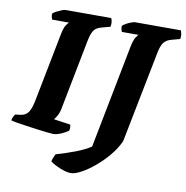

<svg xmlns="http://www.w3.org/2000/svg" viewBox="-106 -795 1054 1088"><g transform="rotate(10 421.0 -251.5)"><path d="M236 0Q229 0 204.5 -2.5Q180 -5 147 -9.5Q114 -14 81 -18.5Q48 -23 22.5 -27.5Q-3 -32 -11 -35Q-9 -46 -4 -56.5Q1 -67 5 -71L37 -75Q66 -79 81 -102Q96 -125 106 -180L180 -558Q189 -605 201 -620.5Q213 -636 215 -637H118Q116 -641 113.5 -650.5Q111 -660 112 -671Q119 -678 133.5 -685.5Q148 -693 162 -698.5Q176 -704 182 -704H446Q449 -699 451.5 -686.5Q454 -674 451 -655L403 -642Q371 -634 358 -615Q345 -596 337 -556L258 -151Q253 -125 243 -107.5Q233 -90 226 -83L322 -69Q324 -65 324.5 -54Q325 -43 323 -35Q307 -22 281 -11Q255 0 236 0ZM373 201Q347 201 311.5 186.5Q276 172 253 155Q256 140 261.5 128.5Q267 117 270 111Q329 94 380 74.5Q431 55 466 32L581 -558Q590 -604 601.5 -620Q613 -636 615 -637H519Q517 -642 514.5 -651Q512 -660 513 -671Q521 -679 535 -686.5Q549 -694 563 -699Q577 -704 583 -704H847Q849 -698 852 -686.5Q855 -675 852 -655L804 -642Q774 -634 760 -615.5Q746 -597 738 -556L634 -29Q615 14 581 55Q547 96 507.5 129Q468 162 432 181.5Q396 201 373 201Z"/></g></svg>

Font: Texturina Black
Style: Italic
Weight: 900
Italic angle: -11°
Designer: Guillermo Torres Carreño
Foundry: Omnibus-Type
Version: Version 1.002; ttfautohint (v1.8.3)